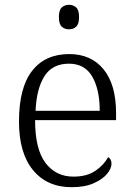

<svg xmlns="http://www.w3.org/2000/svg" viewBox="-20 -769 554 799"><path d="M278 10Q176 10 117.5 -61Q59 -132 59 -263Q59 -404 113.5 -474Q168 -544 268 -544Q359 -544 411 -480.5Q463 -417 463 -298V-269H126Q126 -149 169 -91.5Q212 -34 286 -34Q341 -34 376.5 -58Q412 -82 430 -115Q444 -107 444 -88Q444 -68 425.5 -45.5Q407 -23 370 -6.5Q333 10 278 10ZM395 -308Q395 -396 364 -450Q333 -504 267 -504Q198 -504 165 -452Q132 -400 128 -308ZM267 -647Q249 -647 237 -658Q225 -669 225 -698Q225 -727 237 -738Q249 -749 267 -749Q285 -749 297 -738Q309 -727 309 -698Q309 -669 297 -658Q285 -647 267 -647Z"/></svg>

Font: Noto Serif Hentaigana Light
Style: Regular
Weight: 300
Designer: Kazuhiro Yamada
Foundry: nipponia
Version: Version 1.000; ttfautohint (v1.8.4.7-5d5b)